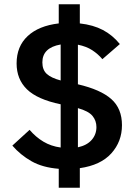

<svg xmlns="http://www.w3.org/2000/svg" viewBox="-20 -800 640 902"><path d="M256 82V-7Q180 -13 128 -42.5Q76 -72 38 -116L119 -190Q148 -156 184 -134.5Q220 -113 265 -107V-310Q155 -333 106.5 -380.5Q58 -428 58 -502Q58 -582 110 -630.5Q162 -679 256 -690V-780H355V-690Q418 -683 463.5 -659Q509 -635 543 -593L461 -522Q441 -546 413.5 -564Q386 -582 346 -590V-404Q453 -379 503 -334.5Q553 -290 553 -212Q553 -135 503 -79.5Q453 -24 355 -10V82ZM179 -507Q179 -472 199.5 -453Q220 -434 265 -422V-591Q179 -576 179 -507ZM433 -203Q433 -233 414.5 -255.5Q396 -278 346 -292V-108Q388 -117 410.5 -142.5Q433 -168 433 -203Z"/></svg>

Font: IBM Plex Sans Thai SmBld
Style: Regular
Weight: 600
Designer: Mike Abbink, Paul van der Laan, Pieter van Rosmalen, Ben Mitchell, Mark Frömberg
Foundry: Bold Monday
Version: Version 1.2